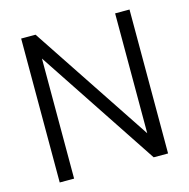

<svg xmlns="http://www.w3.org/2000/svg" viewBox="-103 -801 890 902"><g transform="rotate(-15 341.5 -350.0)"><path d="M78 0V-700H148L535 -117V-700H605V0H535L148 -584V0Z"/></g></svg>

Font: DM Sans Light
Style: Regular
Weight: 300
Designer: Colophon Foundry, Jonny Pinhorn
Foundry: Colophon Foundry
Version: Version 4.004; ttfautohint (v1.8.4.7-5d5b)